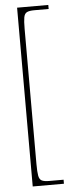

<svg xmlns="http://www.w3.org/2000/svg" viewBox="-60 -791 368 950"><g transform="rotate(-5 124.0 -316.0)"><path d="M63 128V-760H218V-740H147Q122 -740 110 -734Q98 -728 94.5 -709.5Q91 -691 91 -652V20Q91 58 94.5 77Q98 96 110 102Q122 108 147 108H218V128Z"/></g></svg>

Font: Noto Serif Gujarati Thin
Style: Regular
Weight: 250
Version: Version 2.102